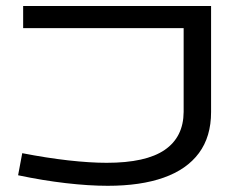

<svg xmlns="http://www.w3.org/2000/svg" viewBox="-20 -595 803 632"><path d="M334.5 16.6Q272.5 16.6 196.5 7.8Q120.6 -1 39.6 -18.1L53.2 -90.8Q133.3 -75.2 204.8 -67.1Q276.4 -59.1 331.1 -59.1Q460.4 -59.1 522.2 -101.6Q584 -144 584.5 -226.6V-502.4H56.2V-575.2H674.8V-226.1Q674.8 -145 634.8 -91.1Q594.7 -37.1 518.8 -10.3Q442.9 16.6 334.5 16.6Z"/></svg>

Font: Heebo
Style: Regular
Weight: 400
Designer: Oded Ezer
Foundry: Ezer Type House
Version: Version 3.100